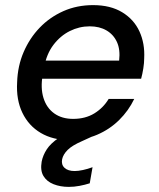

<svg xmlns="http://www.w3.org/2000/svg" viewBox="-20 -536 620 751"><path d="M252 12Q187 12 139.5 -16Q92 -44 67.5 -95Q43 -146 47 -214Q49 -278 72.5 -332.5Q96 -387 135.5 -428Q175 -469 228 -492.5Q281 -516 344 -516Q412 -516 458 -488Q504 -460 525.5 -413Q547 -366 544 -308Q544 -290 540.5 -268Q537 -246 532 -228H121L133 -299H446Q451 -342 437.5 -371.5Q424 -401 396.5 -417Q369 -433 331 -433Q290 -433 253 -414.5Q216 -396 189 -360.5Q162 -325 152 -271L147 -243Q138 -192 150 -153Q162 -114 192 -92.5Q222 -71 266 -71Q314 -71 349 -92.5Q384 -114 405 -149H505Q483 -103 446 -66.5Q409 -30 360 -9Q311 12 252 12ZM249 195Q216 195 189.5 184.5Q163 174 150 152.5Q137 131 143 96Q148 71 163 48Q178 25 209.5 3.5Q241 -18 291 -38L345 -60L360 -11L301 16Q262 33 244.5 50.5Q227 68 223 87Q219 108 232.5 120.5Q246 133 272 133Q286 133 304.5 129Q323 125 342 118L331 181Q312 187 291 191Q270 195 249 195Z"/></svg>

Font: DM Sans Medium
Style: Italic
Weight: 500
Italic angle: -10°
Designer: Colophon Foundry, Jonny Pinhorn
Foundry: Colophon Foundry
Version: Version 4.004;gftools[0.9.30]